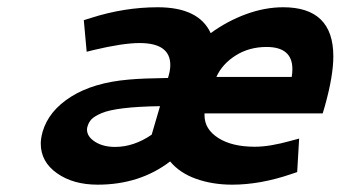

<svg xmlns="http://www.w3.org/2000/svg" viewBox="-20 -499 938 529"><path d="M221.2 -150.9Q219.7 -146.5 219.7 -142.1Q219.7 -122.6 241.9 -108.4Q264.2 -94.2 296.9 -94.2Q348.6 -94.2 397.9 -127.9L420.9 -206.5Q360.4 -205.6 320.1 -200.7Q279.8 -195.8 260 -187.3Q240.2 -178.7 232.4 -170.7Q224.6 -162.6 221.2 -150.9ZM714.4 -369.6Q666.5 -369.6 629.4 -346.2Q592.3 -322.8 576.2 -287.1H783.7Q785.6 -296.9 785.6 -308.6Q785.6 -369.6 714.4 -369.6ZM231 -449.7Q322.8 -479 414.6 -479Q527.8 -479 560.5 -407.7Q606 -440.9 658 -460Q710 -479 760.3 -479Q898.4 -479 898.4 -343.8Q898.4 -289.6 875 -206.5L869.1 -186.5H543.5V-181.2Q543.5 -143.1 581.3 -118.9Q619.1 -94.7 682.1 -94.7Q723.6 -94.7 782.2 -111.3L804.2 -117.2L798.8 -24.9L781.2 -19Q696.8 9.8 619.6 9.8Q565.9 9.8 520.8 -6.1Q475.6 -22 448.7 -54.2Q365.2 9.8 249 9.8Q181.6 9.8 137 -21.7Q92.3 -53.2 92.3 -103.5Q92.3 -117.2 97.2 -135.3Q113.8 -193.4 175.5 -232.4Q237.3 -271.5 335.4 -279.8Q372.6 -283.2 442.9 -284.2Q449.2 -304.2 449.2 -319.8Q449.2 -380.4 364.7 -380.4Q318.8 -380.4 238.3 -361.3L218.8 -356.4L210.9 -443.4Z"/></svg>

Font: Cantarell
Style: Bold Italic
Weight: 700
Italic angle: -16°
Designer: Dave Crossland
Version: Version 1.004